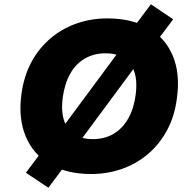

<svg xmlns="http://www.w3.org/2000/svg" viewBox="-20 -802 896 897"><path d="M406 11Q292 11 213.5 -35Q135 -81 100 -165Q65 -249 80 -361Q91 -445 126 -510.5Q161 -576 215 -622Q269 -668 337 -692Q405 -716 481 -716Q596 -716 674 -670.5Q752 -625 787 -542Q822 -459 807 -347Q797 -262 761.5 -195.5Q726 -129 672 -83Q618 -37 550 -13Q482 11 406 11ZM413 -152Q469 -152 511 -177Q553 -202 579.5 -249Q606 -296 614 -361Q626 -454 588.5 -503.5Q551 -553 473 -553Q419 -553 376.5 -528.5Q334 -504 308 -457.5Q282 -411 273 -346Q261 -252 298 -202Q335 -152 413 -152ZM206 75 101 5 197 -123 266 -198 548 -579 589 -654 685 -782 789 -712 693 -584 625 -509 343 -128 302 -53Z"/></svg>

Font: Nunito Sans 7pt Black
Style: Italic
Weight: 900
Italic angle: -9°
Version: Version 3.101;gftools[0.9.27]